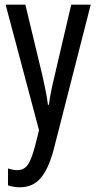

<svg xmlns="http://www.w3.org/2000/svg" viewBox="-20 -557 410 817"><path d="M4 -537H88L161 -233Q167 -205 173.5 -174Q180 -143 184 -111H188Q195 -164 212 -233L283 -537H366L208 81Q186 163 152.5 201.5Q119 240 64 240Q52 240 40 238Q28 236 14 232V160Q24 163 34 165Q44 167 53 167Q82 167 98 144.5Q114 122 129 65L146 -3Z"/></svg>

Font: Noto Sans Sinhala ExtraCondensed
Style: Regular
Weight: 400
Width: 2
Designer: Jelle Bosma - Monotype Design Team
Foundry: Monotype Imaging Inc.
Version: Version 2.006; ttfautohint (v1.8.4.7-5d5b)